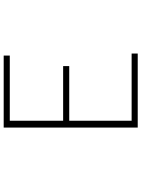

<svg xmlns="http://www.w3.org/2000/svg" viewBox="117 -883 766 1040"><g transform="rotate(-90 500.0 -363.0)"><path d="M329 0H730V-33H366V-371H662V-404H366V-693H719V-726H329Z"/></g></svg>

Font: Harano Aji Gothic ExtraLight
Style: Regular
Weight: 250
Foundry: Masamichi Hosoda
Version: HaranoAjiGothic-ExtraLight version 20230610;ttx 4.39.4